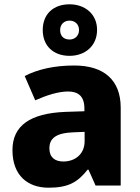

<svg xmlns="http://www.w3.org/2000/svg" viewBox="-20 -864 650 894"><path d="M304 -604C376 -604 432 -650 432 -725C432 -799 375 -844 304 -844C229 -844 179 -799 179 -724C179 -650 229 -604 304 -604ZM304 -680C275 -680 260 -698 260 -724C260 -751 279 -768 304 -768C329 -768 348 -751 348 -724C348 -698 329 -680 304 -680ZM326 -559C232 -559 155 -541 95 -510L144 -397C196 -420 251 -438 297 -438C344 -438 373 -416 373 -359V-346L282 -343C122 -336 38 -280 38 -165C38 -46 110 10 206 10C298 10 341 -15 388 -74H392L425 0H542V-363C542 -491 464 -559 326 -559ZM323 -248 374 -250V-206C374 -147 330 -112 275 -112C236 -112 210 -131 210 -173C210 -219 239 -245 323 -248Z"/></svg>

Font: Noto Sans Lao ExtraBold
Style: Regular
Weight: 800
Designer: Monotype Design Team
Foundry: Monotype Imaging Inc.
Version: Version 2.003